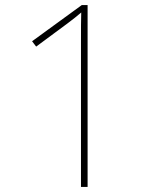

<svg xmlns="http://www.w3.org/2000/svg" viewBox="-20 -734 612 754"><path d="M324 0V-714H301L106 -572L122 -551L245 -642C270 -661 283 -671 299 -685C298 -658 298 -620 298 -563V0Z"/></svg>

Font: Noto Sans Sinhala Thin
Style: Regular
Weight: 100
Designer: Jelle Bosma - Monotype Design Team
Foundry: Monotype Imaging Inc.
Version: Version 2.006